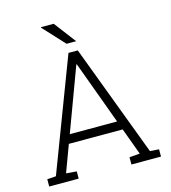

<svg xmlns="http://www.w3.org/2000/svg" viewBox="-128 -997 981 1100"><g transform="rotate(-15 362.5 -447.0)"><path d="M26.9 0ZM26.9 -43 79.1 -46.9 331.5 -710.9H386.7L636.7 -46.9L689.9 -43V0H514.6V-43L576.7 -47.9L518.1 -207H198.7L139.6 -47.9L201.7 -43V0H26.9ZM218.3 -259.3H499L360.8 -635.3H357.9ZM391.6 -764.2H334.5L216.8 -891.6L217.8 -894H293Z"/></g></svg>

Font: TypoPRO Roboto Slab
Style: Light
Weight: 300
Designer: Google
Version: Version 1.100263; 2013; ttfautohint (v0.94.20-1c74) -l 8 -r 